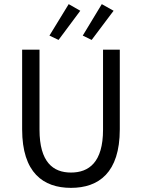

<svg xmlns="http://www.w3.org/2000/svg" viewBox="-20 -896 686 928"><path d="M323 12C457 12 559 -61 559 -271V-656H478V-269C478 -112 410 -62 323 -62C237 -62 171 -112 171 -269V-656H87V-271C87 -61 189 12 323 12ZM263 -703 368 -844 312 -876 219 -724ZM423 -703 529 -844 472 -876 380 -724Z"/></svg>

Font: DAIFUKU Sans
Style: Regular
Weight: 400
Designer: Original font ‘Source Han Sans JP’ : Paul D. Hunt
Foundry: Daifuku
Version: Version 1.000